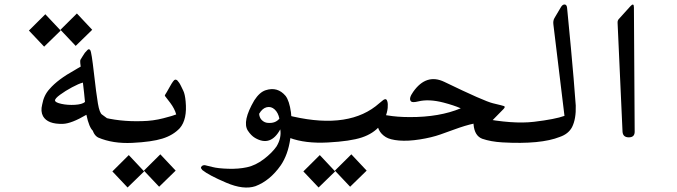

<svg xmlns="http://www.w3.org/2000/svg" viewBox="-20 -604 3020 856"><path d="M317.4 -399.4 249.5 -471.2Q303.2 -524.4 322.8 -543.9Q356.4 -507.3 391.1 -471.2Q391.1 -471.2 317.4 -399.4ZM176.8 -396 108.9 -467.8Q162.6 -521 182.1 -540.5Q215.8 -503.9 250.5 -467.8Q250.5 -467.8 176.8 -396Z M395.5 -19.5Q377 -35.2 365.2 -92.3Q297.9 -52.7 260.3 -51.8Q192.4 -49.8 171.9 -85.9Q160.2 -107.4 168 -137.7Q175.3 -179.7 201.2 -207.5Q237.8 -250 314 -292Q315.4 -293 326.7 -299.6Q337.9 -306.2 339.8 -307.1Q339.4 -310.5 337.9 -322.5Q336.4 -334.5 339.8 -339.4Q343.3 -344.2 348.4 -353.3Q353.5 -362.3 358.4 -368.7Q363.3 -374.5 370.1 -381.3Q377 -388.2 382.6 -379.9Q388.2 -371.6 398.7 -278.8Q409.2 -186 416.5 -142.8Q423.8 -99.6 435.5 -92.8Q480 -63 481.9 -42Q482.9 -32.2 478.3 -20.8Q473.6 -9.3 471.7 -7.3Q469.7 -5.4 468.8 -4.4Q467.8 -3.4 464.8 -2.9Q423.3 3.9 395.5 -19.5ZM358.9 -149.4Q355.5 -187.5 349.6 -235.8Q331.1 -231 301 -214.8Q271 -198.7 247.8 -181.6Q224.6 -164.6 225.3 -155.8Q226.1 -147 253.9 -140.9Q281.7 -134.8 314.2 -136.7Q346.7 -138.7 358.9 -149.4Z M689.5 228.5 621.6 156.7Q675.3 103.5 694.8 84Q728.5 120.6 763.2 156.7Q763.2 156.7 689.5 228.5ZM548.8 231.9 481 160.2Q534.7 106.9 554.2 87.4Q587.9 124 622.6 160.2Q622.6 160.2 548.8 231.9Z M781.7 -32.7Q752 -1 704.1 13.9Q656.2 28.8 569.6 33Q482.9 37.1 418 9.3Q395 -2.4 388.7 -41.5Q382.3 -80.6 397.5 -87.4Q404.3 -90.8 424.3 -85Q511.7 -60.5 614.3 -64Q662.6 -64.9 708 -76.7Q753.4 -88.4 765.6 -93.8Q758.8 -119.1 739 -145.5Q719.2 -171.9 716.3 -175Q713.4 -178.2 716.8 -182.6Q720.2 -187 737.3 -217.8Q753.9 -248 760.5 -248.8Q767.1 -249.5 771.7 -244.1Q776.4 -238.8 779.1 -234.6Q781.7 -230.5 783.2 -227.8Q784.7 -225.1 787.6 -219.2Q790.5 -213.4 797.6 -198.5Q804.7 -183.6 807.6 -152.3Q815.4 -71.8 781.7 -32.7Z M1229.5 -27.3Q1186.5 51.8 1116.7 10.7Q1099.6 0.5 1085 -21.5Q1058.6 -62.5 1113.8 -156.7Q1137.2 -192.9 1164.1 -201.7Q1217.3 -219.2 1253.4 -176.3Q1270 -154.3 1277.1 -103.8Q1284.2 -53.2 1273.9 16.4Q1263.7 85.9 1231.9 132.8Q1183.6 201.7 1118.7 226.1Q1065.9 243.7 988.3 210.4Q910.6 177.2 882.3 154.3Q874.5 145.5 876.2 142.1Q877.9 138.7 879.9 136.2Q887.2 131.3 894.3 132.6Q901.4 133.8 926.3 140.4Q951.2 147 997.3 148.4Q1043.5 149.9 1081.5 141.6Q1119.6 133.3 1156.2 105.5Q1192.9 77.6 1212.9 48.8Q1235.8 10.7 1229.5 -27.3ZM1225.6 -75.2Q1220.2 -101.6 1204.6 -116Q1189 -130.4 1169.4 -126Q1149.9 -121.6 1135.3 -96.7Q1136.7 -78.1 1148.2 -67.6Q1159.7 -57.1 1173.8 -56.2Q1208 -53.2 1225.6 -75.2Z M1541 228.5 1473.1 156.7Q1526.9 103.5 1546.4 84Q1580.1 120.6 1614.7 156.7Q1614.7 156.7 1541 228.5ZM1400.4 231.9 1332.5 160.2Q1386.2 106.9 1405.8 87.4Q1439.5 124 1474.1 160.2Q1474.1 160.2 1400.4 231.9Z M1708.5 -123Q1703.6 -78.6 1674.1 -43.5Q1644.5 -8.3 1593.3 8.8Q1542 25.9 1441.7 31.2Q1341.3 36.6 1271.5 10.7Q1246.1 -1 1238.8 -42Q1233.9 -66.9 1236.3 -79.1Q1241.2 -96.7 1272.5 -87.9Q1282.2 -85 1286.1 -84.5Q1540.5 -26.9 1671.4 -144Q1682.6 -153.8 1689.5 -158.7Q1703.1 -167.5 1707 -151.4Q1710 -142.1 1708.5 -123Z M2004.4 -26.4Q1981.9 -18.1 1943.1 -4.4Q1904.3 9.3 1851.6 17.6Q1798.8 25.9 1759 22.5Q1719.2 19 1700.2 7.3Q1657.7 -18.6 1661.1 -73.2Q1662.6 -97.2 1706.8 -89.6Q1751 -82 1807.1 -82Q1939 -81.5 2034.2 -121.1Q2004.4 -134.3 1958 -146.5Q1892.1 -163.6 1844.7 -151.9Q1818.8 -145.5 1812.5 -151.9Q1800.3 -164.1 1822.3 -194.8Q1880.9 -277.8 1961.4 -238.8Q2140.1 -152.3 2177.7 -143.6Q2223.1 -132.8 2227.5 -130.9Q2233.9 -127.4 2225.1 -118.2Q2225.1 -118.2 2175.8 -67.9Q2164.6 -56.2 2153.3 -57.6Q2106.4 -64 2004.4 -26.4Z M2476.1 6.3Q2390.6 40.5 2219.7 30.8Q2168.5 27.8 2129.9 14.6Q2095.7 1.5 2091.3 -48.8Q2089.4 -62.5 2097.2 -72Q2105 -81.5 2121.6 -78.1Q2266.6 -49.8 2360.8 -61Q2455.1 -72.3 2496.6 -87.4Q2449.7 -476.6 2447.3 -493.9Q2444.8 -511.2 2451.9 -523.4Q2459 -535.6 2480 -570.8Q2487.3 -584 2496.8 -584Q2506.3 -584 2508.1 -570.3Q2509.8 -556.6 2510.7 -543.7Q2511.7 -530.8 2525.4 -389.6Q2538.6 -248.5 2546.9 -133.3Q2548.8 -73.7 2530.3 -37.1Q2514.2 -6.8 2476.1 6.3Z M2806.2 -571.3 2809.6 -17.6Q2810.1 8.3 2783.4 8.3Q2756.8 8.3 2755.4 -17.6L2733.4 -502.4Q2732.9 -512.7 2738.8 -519L2790.5 -576.2Q2806.2 -593.3 2806.2 -571.3Z"/></svg>

Font: Amiri Typewriter
Style: Bold
Weight: 700
Monospace: yes
Designer: Khaled Hosny
Version: Version 1.1